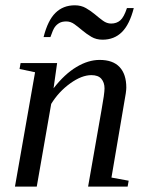

<svg xmlns="http://www.w3.org/2000/svg" viewBox="-20 -694 540 714"><path d="M368.7 -365.2Q368.7 -387.2 356.9 -400.9Q345.2 -414.6 319.8 -414.6Q283.7 -414.6 241 -383.8Q198.2 -353 170.4 -307.6L116.7 0H35.6L110.4 -425.3L52.7 -437.5L56.6 -459.5H192.4L179.2 -365.7Q220.2 -418.5 264.2 -444.8Q308.1 -471.2 350.6 -471.2Q399.9 -471.2 424.8 -444.6Q449.7 -418 449.7 -368.2Q449.7 -361.3 447.8 -347.2Q445.8 -333 394.5 -33.7L458.5 -22L454.6 0H307.6L357.4 -284.2Q368.7 -346.2 368.7 -365.2ZM361.3 -546.4Q337.9 -546.4 320.1 -556.9Q302.2 -567.4 286.9 -580.3Q271.5 -593.3 257.1 -603.8Q242.7 -614.3 226.6 -614.3Q210.9 -614.3 200.9 -608.6Q190.9 -603 183.8 -593.3Q176.8 -583.5 167.5 -556.2H142.1Q157.7 -618.2 186.3 -646.2Q214.8 -674.3 258.3 -674.3Q281.7 -674.3 299.8 -663.8Q317.9 -653.3 333.3 -640.4Q348.6 -627.4 363 -616.9Q377.4 -606.4 393.1 -606.4Q413.6 -606.4 427.2 -618.2Q440.9 -629.9 452.1 -664.1H477.5Q461.9 -603 433.3 -574.7Q404.8 -546.4 361.3 -546.4Z"/></svg>

Font: Liberation Serif
Style: Italic
Weight: 400
Italic angle: -16.333°
Designer: Steve Matteson
Foundry: Ascender Corporation
Version: Version 2.1.5